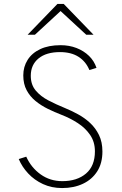

<svg xmlns="http://www.w3.org/2000/svg" viewBox="-20 -941 619 973"><path d="M295 12Q241.5 12 197.8 -8.2Q154 -28.5 122.8 -62Q91.5 -95.5 75 -135L113 -147Q138 -91.5 186 -57.2Q234 -23 296 -23Q370.5 -23 415.8 -61.5Q461 -100 461 -174Q461 -221.5 437 -256.8Q413 -292 374.5 -317Q336 -342 292 -359Q257 -372.5 222.8 -389.2Q188.5 -406 160.2 -429Q132 -452 115 -483.8Q98 -515.5 98 -559Q98 -602.5 119.8 -637.2Q141.5 -672 183.8 -692Q226 -712 287 -712Q330.5 -712 367.5 -697.8Q404.5 -683.5 431 -657.8Q457.5 -632 469 -597L433 -586Q415 -629.5 377.8 -653.2Q340.5 -677 284 -677Q214.5 -677 175.2 -644.8Q136 -612.5 136 -557Q136 -512 161 -482.2Q186 -452.5 225.5 -432Q265 -411.5 308 -394Q341 -380.5 374.8 -362.2Q408.5 -344 436.5 -318Q464.5 -292 481.8 -256.5Q499 -221 499 -173Q499 -114 472.8 -72.8Q446.5 -31.5 400.5 -9.8Q354.5 12 295 12ZM120 -765 271 -921H303L454 -765H417L287 -885L157 -765Z"/></svg>

Font: Overpass Thin
Style: Regular
Weight: 250
Designer: Delve Withrington, Dave Bailey, Thomas Jockin
Foundry: Delve Fonts LLC
Version: Version 4.000